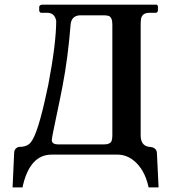

<svg xmlns="http://www.w3.org/2000/svg" viewBox="-20 -666 736 827"><path d="M111.8 -51.8Q143.1 -88.4 182.1 -273.9Q185.1 -287.6 188 -300.8Q221.7 -477.1 222.2 -576.2Q215.8 -608.9 187 -610.8H157.2Q150.4 -612.3 148.9 -620.1V-637.2Q150.4 -645 162.1 -646H654.8Q658.7 -644.5 660.2 -639.2V-620.1Q658.7 -612.3 651.9 -610.8H623Q592.3 -610.8 587.4 -584.5Q585.9 -574.7 585.9 -560.1V-83Q585.9 -41.5 617.7 -34.2Q622.1 -33.2 626 -33.2Q653.8 -30.8 655.8 -7.8L663.1 141.1H620.1Q603 61 552.2 22.5Q522.5 0.5 486.8 0H202.1Q112.3 0 80.1 127Q78.1 134.3 77.1 141.1H34.2L41 -7.8Q41 -24.4 56.2 -31.7Q59.1 -33.2 62 -33.2Q92.3 -33.2 106.9 -46.9Q109.9 -49.8 111.8 -51.8ZM425.8 -600.1H324.2Q288.1 -598.1 284.2 -561Q272.9 -417 249 -293Q238.8 -239.7 220.2 -152.3Q203.1 -73.2 203.1 -61Q204.6 -44.4 230 -43.9H426.8Q455.1 -43.9 460.9 -59.6Q463.9 -68.8 463.9 -83V-561Q463.9 -592.3 447.3 -597.7Q438.5 -600.1 425.8 -600.1Z"/></svg>

Font: Linux Libertine O
Style: Bold
Weight: 700
Designer: Philipp H. Poll
Foundry: Philipp H. Poll
Version: Version 5.0.0